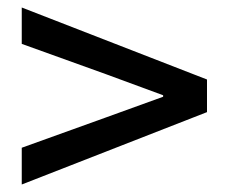

<svg xmlns="http://www.w3.org/2000/svg" viewBox="-20 -629 610 512"><path d="M38 -137 532 -330V-417L38 -609V-512L263 -431L415 -375V-371L263 -316L38 -235Z"/></svg>

Font: Noto Sans CJK TC Medium
Style: Regular
Weight: 500
Designer: Ryoko NISHIZUKA 西塚涼子 (kana, bopomofo & ideographs); Paul D. Hunt (Latin, Greek & Cyrillic); Sandoll Communications 산돌커뮤니
Foundry: Adobe
Version: Version 2.004;hotconv 1.0.118;makeotfexe 2.5.65603